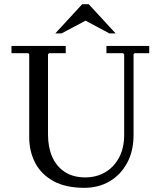

<svg xmlns="http://www.w3.org/2000/svg" viewBox="-20 -890 770 920"><path d="M490 -635V-670H695V-635H625L620 -630V-245Q620 -166 589 -109Q558 -52 505 -21Q452 10 384 10Q294 10 235.5 -22.5Q177 -55 148.5 -110Q120 -165 120 -233V-630L115 -635H35V-670H295V-635H215L210 -630V-245Q210 -185 230 -139Q250 -93 290 -66.5Q330 -40 389 -40Q441 -40 483 -64Q525 -88 550 -134Q575 -180 575 -245V-630L570 -635ZM504 -730 390 -791 275 -730H245L374 -870H405L534 -730Z"/></svg>

Font: Brygada 1918
Style: Regular
Weight: 400
Designer: Mateusz Machalski | Borys Kosmynka | Przemek Hoffer
Foundry: NIEPODLEGLA 2018
Version: Version 3.006